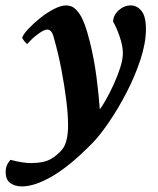

<svg xmlns="http://www.w3.org/2000/svg" viewBox="-35 -458 570 691"><path d="M43.9 212.9Q18.6 212.9 2 200.7Q-14.6 188.5 -14.6 161.1Q-14.6 135.7 2.9 117.2Q45.9 128.9 77.1 128.9Q122.1 128.9 147 114.7Q171.9 100.6 189.5 79.1Q210 52.7 210 -7.8Q210 -44.9 203.6 -96.7Q197.3 -148.4 186 -207.5Q174.8 -266.6 158.2 -324.2Q151.4 -351.6 134.8 -351.6Q126 -351.6 110.8 -341.8Q95.7 -332 82.5 -319.8Q69.3 -307.6 63.5 -299.8Q60.5 -299.8 52.7 -309.6Q44.9 -319.3 44.9 -323.2Q50.8 -336.9 68.8 -356Q86.9 -375 110.8 -394Q134.8 -413.1 159.7 -425.8Q184.6 -438.5 203.1 -438.5Q223.6 -438.5 237.8 -424.3Q252 -410.2 261.7 -389.2Q271.5 -368.2 277.8 -346.2Q284.2 -324.2 288.1 -308.6Q303.7 -246.1 312 -182.6Q320.3 -119.1 324.2 -64.5Q332 -74.2 345.7 -98.1Q359.4 -122.1 373.5 -152.8Q387.7 -183.6 397.5 -213.9Q407.2 -244.1 407.2 -266.6Q407.2 -293 395.5 -326.7Q383.8 -360.4 372.1 -379.9Q372.1 -402.3 391.6 -420.4Q411.1 -438.5 435.5 -438.5Q458 -438.5 474.1 -418.9Q490.2 -399.4 490.2 -353.5Q490.2 -303.7 470.7 -244.1Q451.2 -184.6 420.9 -126Q390.6 -67.4 357.9 -19.5Q325.2 28.3 299.8 54.7Q218.8 137.7 154.8 175.3Q90.8 212.9 43.9 212.9Z"/></svg>

Font: Crimson Text
Style: Bold Italic
Weight: 700
Italic angle: -11°
Designer: Sebastian Kosch
Foundry: Sebastian Kosch
Version: Version 1.100; ttfautohint (v1.8.4)